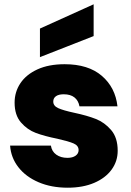

<svg xmlns="http://www.w3.org/2000/svg" viewBox="-20 -867 608 894"><path d="M295 7Q219 7 159.5 -18.5Q100 -44 65.5 -88.5Q31 -133 27 -189H217Q221 -162 242 -147Q263 -132 294 -132Q318 -132 332 -142Q346 -152 346 -168Q346 -189 323 -199Q300 -209 247 -221Q187 -233 147 -248Q107 -263 77.5 -297Q48 -331 48 -389Q48 -439 75 -479.5Q102 -520 154.5 -544Q207 -568 281 -568Q391 -568 454 -514Q517 -460 527 -372H350Q345 -399 326.5 -413.5Q308 -428 277 -428Q253 -428 240.5 -419Q228 -410 228 -394Q228 -374 251 -363.5Q274 -353 325 -342Q386 -329 426.5 -313Q467 -297 497.5 -261.5Q528 -226 528 -165Q528 -116 499.5 -77Q471 -38 418.5 -15.5Q366 7 295 7ZM416 -699 166 -601V-734L416 -847Z"/></svg>

Font: Fz Poppins ExtBd
Style: Regular
Weight: 800
Designer: Ninad Kale (Devanagari), Jonny Pinhorn (Latin)
Foundry: Indian Type Foundry
Version: Vit hóa bi Vntype.Com & FontZin.Com